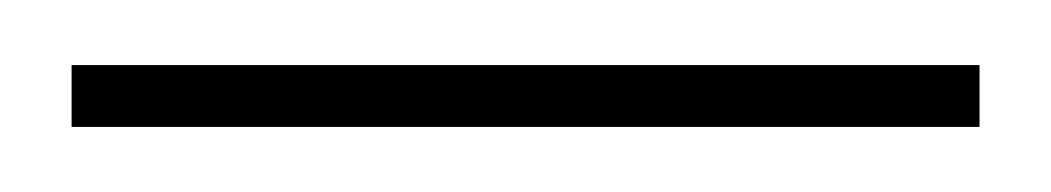

<svg xmlns="http://www.w3.org/2000/svg" viewBox="-20 -609 323 59"><path d="M2 -589H281V-570H2Z"/></svg>

Font: Elsie
Style: Regular
Weight: 400
Designer: Alejandro Inler
Foundry: Alejandro Inler
Version: 1.001